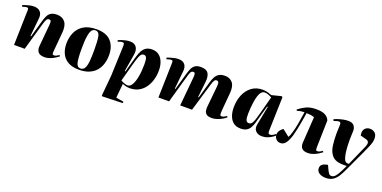

<svg xmlns="http://www.w3.org/2000/svg" viewBox="-15 -1350 4751 2389"><g transform="rotate(20 2360.5 -155.5)"><path d="M661 -61Q645 -48 616 -30Q587 -12 552 1Q517 14 483 14Q422 14 397.5 -15Q373 -44 377 -92L404 -391Q407 -422 401.5 -435Q396 -448 379 -448Q357 -448 346 -432Q335 -416 321 -367L216 0H75L87 -461Q88 -475 84.5 -485Q81 -495 64 -495Q54 -495 39 -490.5Q24 -486 8 -481L0 -500Q9 -504 33.5 -512.5Q58 -521 89 -528Q120 -535 147 -535Q202 -535 230.5 -503.5Q259 -472 253 -415L229 -174L238 -173L300 -393Q313 -438 328.5 -470Q344 -502 372.5 -519.5Q401 -537 452 -537Q522 -537 559 -489.5Q596 -442 587 -348L564 -89Q563 -69 566 -58.5Q569 -48 587 -48Q603 -48 620 -57Q637 -66 650 -76Z M936 14Q849 14 792.5 -18Q736 -50 708.5 -107.5Q681 -165 681 -240Q681 -319 710.5 -386.5Q740 -454 805 -494.5Q870 -535 977 -535Q1104 -535 1167 -467.5Q1230 -400 1230 -282Q1230 -225 1214.5 -172Q1199 -119 1164.5 -77Q1130 -35 1074 -10.5Q1018 14 936 14ZM950 -7Q988 -7 1006 -40Q1024 -73 1029.5 -134.5Q1035 -196 1035 -281Q1035 -405 1023.5 -461Q1012 -517 966 -517Q938 -517 919.5 -494.5Q901 -472 891 -411Q881 -350 881 -235Q881 -114 894 -60.5Q907 -7 950 -7Z M1357 -453Q1358 -472 1353 -483Q1348 -494 1332 -494Q1318 -494 1301 -488.5Q1284 -483 1274 -478L1266 -497Q1281 -504 1306.5 -513Q1332 -522 1362 -528.5Q1392 -535 1421 -535Q1479 -535 1504.5 -496.5Q1530 -458 1519 -396L1481 -167L1490 -164L1525 -290Q1539 -339 1551.5 -383.5Q1564 -428 1583 -462Q1602 -496 1632.5 -515.5Q1663 -535 1712 -535Q1766 -535 1803 -506.5Q1840 -478 1859 -428.5Q1878 -379 1878 -315Q1878 -251 1861 -192.5Q1844 -134 1810.5 -87Q1777 -40 1727 -13Q1677 14 1610 14Q1590 14 1560.5 8Q1531 2 1513 -8L1495 181L1596 199L1593 218L1322 226L1317 216L1342 -55ZM1635 -438Q1616 -438 1603 -425.5Q1590 -413 1576 -375Q1562 -337 1541 -260L1482 -42Q1508 -27 1531.5 -18.5Q1555 -10 1574 -10Q1608 -10 1632 -52.5Q1656 -95 1669 -167.5Q1682 -240 1682 -330Q1682 -388 1672 -413Q1662 -438 1635 -438Z M2311 -384Q2314 -416 2309.5 -432Q2305 -448 2289 -448Q2267 -448 2256 -431.5Q2245 -415 2231 -364L2128 0H1987L1999 -461Q2000 -480 1995.5 -487.5Q1991 -495 1979 -495Q1958 -495 1919 -481L1911 -500Q1921 -504 1945.5 -512.5Q1970 -521 2000.5 -528Q2031 -535 2059 -535Q2118 -535 2144.5 -502Q2171 -469 2165 -411L2141 -174L2149 -171L2207 -376Q2220 -422 2234.5 -458.5Q2249 -495 2276.5 -516Q2304 -537 2355 -537Q2431 -537 2455.5 -496Q2480 -455 2472 -384L2449 -174L2458 -173L2520 -393Q2532 -436 2549.5 -468.5Q2567 -501 2597 -519Q2627 -537 2676 -537Q2739 -537 2776 -493.5Q2813 -450 2805 -355L2785 -126Q2781 -78 2784.5 -63Q2788 -48 2802 -48Q2831 -48 2869 -76L2879 -62Q2866 -48 2836.5 -30.5Q2807 -13 2770 0.5Q2733 14 2697 14Q2648 14 2626 -3.5Q2604 -21 2599.5 -48Q2595 -75 2598 -102L2625 -378Q2629 -417 2622 -432.5Q2615 -448 2595 -448Q2578 -448 2566.5 -431.5Q2555 -415 2541 -366L2432 0H2275Z M3423 -87Q3422 -65 3426.5 -52.5Q3431 -40 3450 -40Q3469 -40 3487.5 -52Q3506 -64 3518 -73L3529 -59Q3520 -49 3495 -31.5Q3470 -14 3435 0Q3400 14 3360 14Q3307 14 3276 -18Q3245 -50 3258 -112L3306 -355L3297 -357L3249 -186Q3239 -149 3228.5 -113.5Q3218 -78 3201 -49Q3184 -20 3155 -3Q3126 14 3079 14Q3019 14 2982 -15Q2945 -44 2927 -94Q2909 -144 2909 -206Q2909 -295 2939.5 -369.5Q2970 -444 3029.5 -489.5Q3089 -535 3176 -535Q3213 -535 3242.5 -526Q3272 -517 3296 -508L3423 -540L3436 -530ZM3151 -84Q3173 -84 3187 -98.5Q3201 -113 3213.5 -148.5Q3226 -184 3243 -248L3305 -480Q3280 -494 3256 -502.5Q3232 -511 3212 -511Q3160 -511 3135.5 -431.5Q3111 -352 3105 -201Q3103 -140 3113 -112Q3123 -84 3151 -84Z M3653 -447Q3697 -483 3751 -509Q3805 -535 3885 -535Q3960 -535 4001.5 -513.5Q4043 -492 4060 -450L4051 -89Q4051 -69 4053.5 -58.5Q4056 -48 4074 -48Q4090 -48 4107 -57Q4124 -66 4137 -76L4148 -61Q4132 -48 4103 -30Q4074 -12 4039 1Q4004 14 3970 14Q3911 14 3887.5 -13.5Q3864 -41 3868 -92L3890 -431Q3868 -440 3841 -443.5Q3814 -447 3786 -448Q3778 -395 3768 -337.5Q3758 -280 3747 -227Q3736 -174 3725 -135Q3703 -62 3675.5 -24Q3648 14 3605 14Q3569 14 3546.5 -11Q3524 -36 3524 -69Q3524 -99 3541.5 -124Q3559 -149 3583 -164L3674 -93Q3683 -105 3691.5 -128Q3700 -151 3706 -173Q3720 -223 3732 -286.5Q3744 -350 3758 -449Q3737 -449 3712 -445.5Q3687 -442 3662 -433Z M4493 39Q4471 87 4445.5 130.5Q4420 174 4382 201.5Q4344 229 4284 229Q4232 229 4197 206.5Q4162 184 4162 143Q4162 106 4190.5 88.5Q4219 71 4257 67L4280 117Q4297 152 4309 167Q4321 182 4344 182Q4372 182 4396 153Q4420 124 4444 75L4480 0H4433Q4369 0 4327 -20Q4285 -40 4260 -88Q4239 -124 4230.5 -188.5Q4222 -253 4222 -336Q4222 -366 4224 -401.5Q4226 -437 4226 -454Q4226 -473 4219.5 -480.5Q4213 -488 4201 -488Q4188 -488 4169.5 -482Q4151 -476 4134 -470L4126 -492Q4142 -499 4173 -509.5Q4204 -520 4240 -527.5Q4276 -535 4308 -535Q4361 -535 4384 -507.5Q4407 -480 4407 -438Q4407 -423 4405 -389.5Q4403 -356 4403 -322Q4403 -284 4405 -239.5Q4407 -195 4413 -152Q4419 -109 4431 -76Q4440 -52 4452.5 -43Q4465 -34 4481 -34H4496L4614 -300Q4634 -346 4627 -367.5Q4620 -389 4590 -396L4514 -416Q4503 -473 4527.5 -504Q4552 -535 4596 -535Q4636 -535 4662.5 -510.5Q4689 -486 4689 -438Q4689 -410 4681.5 -383.5Q4674 -357 4658.5 -321Q4643 -285 4618 -230Z"/></g></svg>

Font: Literata 72pt ExtraBold
Style: Italic
Weight: 800
Italic angle: -2°
Designer: Latin by Veronika Burian and Jose Scaglione. Greek by Irene Vlachou. Cyrillic by Vera Evstafieva
Foundry: TypeTogether
Version: Version 3.002